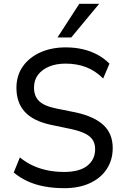

<svg xmlns="http://www.w3.org/2000/svg" viewBox="-20 -976 653 1005"><path d="M316 9Q261 9 212.5 0Q164 -9 124 -27.5Q84 -46 52 -73L84 -152Q116 -126 151.5 -109.5Q187 -93 228 -84.5Q269 -76 316 -76Q396 -76 437 -108.5Q478 -141 478 -195Q478 -224 465 -244Q452 -264 424 -277.5Q396 -291 350 -301L245 -323Q153 -343 109.5 -391Q66 -439 66 -516Q66 -580 99 -627.5Q132 -675 190.5 -701.5Q249 -728 324 -728Q371 -728 412.5 -718.5Q454 -709 489.5 -690Q525 -671 553 -643L520 -565Q479 -606 430.5 -624.5Q382 -643 323 -643Q274 -643 237 -627.5Q200 -612 179 -584.5Q158 -557 158 -517Q158 -473 184.5 -447Q211 -421 275 -408L379 -387Q476 -365 523 -320Q570 -275 570 -201Q570 -139 539 -91.5Q508 -44 451 -17.5Q394 9 316 9ZM281 -780 395 -956H499L353 -780Z"/></svg>

Font: Nunitoga
Style: Medium
Weight: 500
Designer: Vernon Adams
Foundry: Vernon Adams
Version: Version 1.0